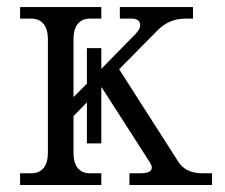

<svg xmlns="http://www.w3.org/2000/svg" viewBox="-20 -526 640 546"><path d="M487.8 -64.9Q508.8 -33.2 556.2 -33.2H583V0H348.1V-33.2H379.9Q402.3 -33.2 408.9 -41.5Q415.5 -49.8 405.8 -64.9L269 -277.8L268.1 -276.9V-118.2H227.1V-234.9L189 -195.8V-90.8Q189 -63 201.2 -48.1Q213.4 -33.2 235.8 -33.2H268.1V0H37.1V-33.2H68.8Q91.3 -33.2 103.8 -48.1Q116.2 -63 116.2 -90.8V-415Q116.2 -442.9 103.8 -458Q91.3 -473.1 68.8 -473.1H37.1V-505.9H268.1V-473.1H235.8Q213.4 -473.1 201.2 -458Q189 -442.9 189 -415V-250L227.1 -288.1V-389.2H268.1V-330.1L365.2 -429.2Q381.8 -446.3 377.9 -459.7Q374 -473.1 354 -473.1H320.8V-505.9H528.8V-473.1H507.8Q461.4 -473.1 429.2 -440.9L318.8 -329.1Z"/></svg>

Font: LT Superior Serif
Style: Regular
Weight: 400
Designer: Daniel Lyons
Foundry: LyonsType
Version: Version 2.120;FEAKit 1.0